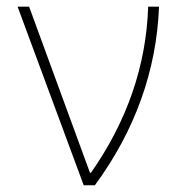

<svg xmlns="http://www.w3.org/2000/svg" viewBox="-20 -550 537 570"><path d="M32.2 -530.3H66.4L247.1 -37.1H250Q411.1 -267.1 419.9 -530.3H452.1Q446.8 -389.2 399.2 -255.9Q351.6 -122.6 261.7 0H228.5Z"/></svg>

Font: Pretendard Thin
Style: Regular
Weight: 100
Designer: Base glyphs from Inter by Rasmus Andersson; Hangeul glyphs from Noto Sans CJK(Source Han Sans) by Jang Soo-young and Kan
Foundry: Kil Hyung-jin
Version: Version 1.309